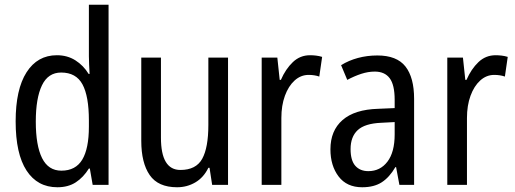

<svg xmlns="http://www.w3.org/2000/svg" viewBox="-20 -780 2173 810"><path d="M222 10Q138 10 92 -60.5Q46 -131 46 -268Q46 -403 92 -475Q138 -547 220 -547Q264 -547 298 -525.5Q332 -504 354 -468H358Q357 -487 356 -507.5Q355 -528 355 -543V-760H438V0H371L359 -69H355Q332 -32 300 -11Q268 10 222 10ZM239 -60Q299 -60 327 -106.5Q355 -153 355 -246V-272Q355 -374 328 -424Q301 -474 238 -474Q183 -474 157 -420Q131 -366 131 -267Q131 -166 157.5 -113Q184 -60 239 -60Z M942 -537V0H875L864 -72H859Q839 -31 804 -10.5Q769 10 727 10Q647 10 611.5 -41.5Q576 -93 576 -186V-537H659V-199Q659 -63 741 -63Q807 -63 833 -110Q859 -157 859 -253V-537Z M1288 -547Q1300 -547 1313 -545.5Q1326 -544 1339 -540L1327 -457Q1307 -464 1282 -464Q1249 -464 1223 -440.5Q1197 -417 1182 -376Q1167 -335 1167 -282V0H1084V-537H1150L1160 -443H1165Q1185 -489 1215.5 -518Q1246 -547 1288 -547Z M1572 -546Q1654 -546 1690.5 -499.5Q1727 -453 1727 -363V0H1665L1651 -75H1648Q1623 -32 1590.5 -11Q1558 10 1508 10Q1443 10 1408.5 -35.5Q1374 -81 1374 -150Q1374 -229 1425 -273.5Q1476 -318 1575 -321L1645 -324V-359Q1645 -422 1624 -450Q1603 -478 1561 -478Q1533 -478 1504 -468.5Q1475 -459 1445 -443L1419 -505Q1451 -525 1490 -535.5Q1529 -546 1572 -546ZM1588 -262Q1519 -259 1489 -231Q1459 -203 1459 -151Q1459 -103 1479 -80.5Q1499 -58 1534 -58Q1584 -58 1614.5 -98Q1645 -138 1645 -213V-265Z M2071 -547Q2083 -547 2096 -545.5Q2109 -544 2122 -540L2110 -457Q2090 -464 2065 -464Q2032 -464 2006 -440.5Q1980 -417 1965 -376Q1950 -335 1950 -282V0H1867V-537H1933L1943 -443H1948Q1968 -489 1998.5 -518Q2029 -547 2071 -547Z"/></svg>

Font: Noto Sans Malayalam Condensed
Style: Regular
Weight: 400
Width: 3
Designer: Jelle Bosma - Monotype Design Team
Foundry: Monotype Imaging Inc.
Version: Version 2.104; ttfautohint (v1.8.4.7-5d5b)